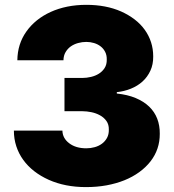

<svg xmlns="http://www.w3.org/2000/svg" viewBox="-20 -757 715 787"><path d="M235.8 -221.6Q236.5 -190.3 263.8 -169.7Q290.8 -149.1 333.8 -149.1Q351.6 -149.1 368.3 -153.8Q384.9 -158.4 397.9 -168Q410.9 -177.6 418.7 -191.9Q426.5 -206.3 426.1 -225.9Q426.5 -246.8 416.2 -261.2Q405.9 -275.6 389.7 -284.4Q373.6 -293.3 354.4 -297.2Q335.2 -301.1 318.2 -301.1H244.3V-437.5H318.2Q335.2 -437.5 353.2 -441.8Q371.1 -446 385.5 -455.1Q399.9 -464.1 408.9 -478.3Q418 -492.5 417.6 -512.8Q418 -530.9 411 -544.4Q404.1 -557.9 392.4 -566.9Q380.7 -576 365.4 -580.6Q350.1 -585.2 333.8 -585.2Q316.8 -585.2 300.1 -580.6Q283.4 -576 270.2 -566.8Q257.1 -557.5 248.8 -543.3Q240.4 -529.1 240.1 -509.9H51.1Q51.8 -576.7 88.1 -627.8Q106.2 -653.4 131.4 -673.7Q156.6 -693.9 187.9 -708.1Q219.1 -722.3 255.9 -729.8Q292.6 -737.2 333.8 -737.2Q414.8 -737.2 476.6 -709.9Q507.5 -696 532 -677.2Q556.5 -658.4 573.3 -634.9Q590.2 -611.5 599.1 -584Q608 -556.5 608 -525.6Q608.3 -492.9 596.4 -467.2Q584.5 -441.4 564.1 -422.9Q543.7 -404.5 516.5 -393.5Q489.3 -382.5 458.8 -379.3V-373.6Q503.2 -369 536.2 -355.1Q569.2 -341.3 591.4 -320Q613.6 -298.7 624.5 -270.4Q635.3 -242.2 634.9 -208.8Q635.3 -144.9 596.9 -95.5Q577.8 -71 550.6 -51.3Q523.4 -31.6 489.9 -18.1Q456.3 -4.6 416.7 2.7Q377.1 9.9 332.4 9.9Q246.8 9.9 180 -19.9Q146.7 -34.8 120.2 -55.4Q93.8 -76 75.3 -101.6Q56.8 -127.1 46.9 -157.3Q36.9 -187.5 36.9 -221.6Z"/></svg>

Font: Inter P Black
Style: Regular
Weight: 900
Designer: Rasmus Andersson
Foundry: rsms
Version: Version 3.018;git-588b23468